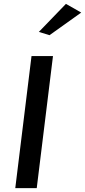

<svg xmlns="http://www.w3.org/2000/svg" viewBox="-20 -983 440 993"><path d="M181 -818 236 -801 400 -918 321 -963ZM170 -10 254 -693H143L59 -10Z"/></svg>

Font: Bluebird
Style: LiObl
Weight: 300
Designer: Jasper
Foundry: Cannot Into Space Fonts
Version: Version 0.98